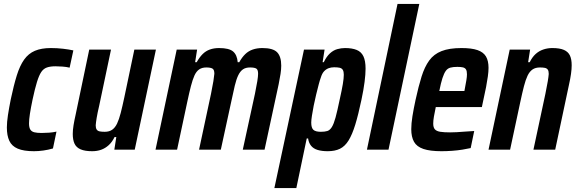

<svg xmlns="http://www.w3.org/2000/svg" viewBox="-20 -763 2946 979"><path d="M153 8Q101 8 70.5 -5Q40 -18 27.5 -45Q15 -72 15 -113Q15 -140 20.5 -176Q26 -212 35 -257Q50 -328 65.5 -378Q81 -428 103 -459Q125 -490 158 -504Q191 -518 239 -518Q271 -518 301 -514.5Q331 -511 354 -506L335 -418Q319 -422 299 -423.5Q279 -425 263 -425Q237 -425 219.5 -419Q202 -413 190.5 -396Q179 -379 168.5 -345Q158 -311 146 -255Q137 -212 132.5 -182.5Q128 -153 128 -134Q128 -113 134.5 -102.5Q141 -92 155 -88.5Q169 -85 192 -85Q210 -85 230.5 -86.5Q251 -88 268 -92L250 -6Q226 1 201 4.5Q176 8 153 8Z M450 8Q413 8 391 -1.5Q369 -11 360 -30.5Q351 -50 351 -80Q351 -100 355 -124.5Q359 -149 366 -180L435 -510H546L486 -225Q477 -187 473 -162.5Q469 -138 468 -124Q468 -110 473 -102.5Q478 -95 488.5 -93Q499 -91 514 -91Q537 -91 552 -101.5Q567 -112 577 -133Q587 -154 595.5 -187Q604 -220 614 -267L665 -510H775L667 0H563L573 -64H564Q552 -39 534.5 -23Q517 -7 496 0.5Q475 8 450 8Z M773 0 881 -510H985L975 -446H983Q997 -471 1013 -487Q1029 -503 1050 -510.5Q1071 -518 1097 -518Q1148 -518 1168.5 -500.5Q1189 -483 1192 -446H1200Q1214 -471 1230.5 -487Q1247 -503 1269 -510.5Q1291 -518 1318 -518Q1372 -518 1393 -496.5Q1414 -475 1414 -428Q1414 -410 1410.5 -386.5Q1407 -363 1401 -334L1329 0H1218L1280 -285Q1288 -324 1292 -349Q1296 -374 1296 -387Q1296 -408 1286.5 -413.5Q1277 -419 1255 -419Q1233 -419 1219 -409.5Q1205 -400 1195 -379.5Q1185 -359 1177 -325.5Q1169 -292 1159 -244L1106 0H995L1056 -285Q1064 -324 1068 -349Q1072 -374 1073 -387Q1073 -408 1063 -413.5Q1053 -419 1032 -419Q1010 -419 995.5 -409Q981 -399 971.5 -378Q962 -357 953.5 -324Q945 -291 935 -244L883 0Z M1379 196 1530 -510H1635L1625 -446H1631Q1645 -475 1662.5 -491Q1680 -507 1700 -512.5Q1720 -518 1739 -518Q1775 -518 1798.5 -508.5Q1822 -499 1833 -476Q1844 -453 1844 -413Q1844 -385 1839 -345.5Q1834 -306 1823 -254Q1807 -178 1791.5 -127.5Q1776 -77 1757.5 -47Q1739 -17 1713.5 -4.5Q1688 8 1651 8Q1621 8 1599.5 1.5Q1578 -5 1566 -20Q1554 -35 1551 -57H1544L1491 196ZM1616 -91Q1636 -91 1649 -95Q1662 -99 1672 -115Q1682 -131 1691 -164Q1700 -197 1712 -255Q1723 -304 1728 -334Q1733 -364 1733 -382Q1733 -398 1728 -406.5Q1723 -415 1712 -417.5Q1701 -420 1684 -420Q1668 -420 1655 -415Q1642 -410 1632 -399Q1622 -388 1616 -368Q1611 -355 1605 -332Q1599 -309 1592 -280.5Q1585 -252 1579.5 -224Q1574 -196 1570.5 -173Q1567 -150 1567 -138Q1567 -111 1578 -101Q1589 -91 1616 -91Z M1851 0 2007 -743H2118L1961 0Z M2231 8Q2173 8 2139 -3.5Q2105 -15 2091 -40Q2077 -65 2077 -104Q2077 -133 2083 -170.5Q2089 -208 2099 -254Q2114 -323 2129.5 -372.5Q2145 -422 2168.5 -454.5Q2192 -487 2231.5 -502.5Q2271 -518 2333 -518Q2385 -518 2415 -507.5Q2445 -497 2458 -475Q2471 -453 2471 -417Q2471 -398 2467.5 -373Q2464 -348 2458.5 -319Q2453 -290 2445 -255L2437 -217H2202Q2196 -189 2192.5 -168.5Q2189 -148 2189 -133Q2189 -113 2197.5 -103.5Q2206 -94 2225 -91Q2244 -88 2275 -88Q2289 -88 2309 -89Q2329 -90 2352 -92Q2375 -94 2398 -95L2380 -8Q2363 -4 2338 0Q2313 4 2285 6Q2257 8 2231 8ZM2220 -299H2348L2350 -310Q2355 -336 2358 -354Q2361 -372 2361 -384Q2361 -401 2356 -409Q2351 -417 2340 -419.5Q2329 -422 2312 -422Q2290 -422 2276 -418Q2262 -414 2253 -401.5Q2244 -389 2236 -364.5Q2228 -340 2220 -299Z M2471 0 2579 -510H2683L2673 -446H2681Q2694 -472 2711 -487.5Q2728 -503 2750 -510.5Q2772 -518 2796 -518Q2834 -518 2855.5 -508.5Q2877 -499 2886 -480Q2895 -461 2895 -430Q2895 -411 2891.5 -386Q2888 -361 2881 -330L2811 0H2700L2761 -285Q2769 -324 2773 -348Q2777 -372 2778 -386Q2778 -401 2773 -408Q2768 -415 2758 -417Q2748 -419 2733 -419Q2710 -419 2695 -408.5Q2680 -398 2670 -377Q2660 -356 2651.5 -323Q2643 -290 2633 -243L2581 0Z"/></svg>

Font: Saira Condensed SemiBold
Style: Italic
Weight: 600
Width: 3
Italic angle: -12°
Designer: Hector Gatti with collaboration of the Omnibus-Type team
Foundry: Omnibus-Type
Version: Version 1.101